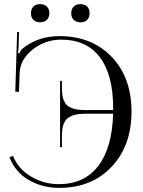

<svg xmlns="http://www.w3.org/2000/svg" viewBox="-20 -902 692 930"><path d="M174 -882Q194 -882 206.5 -870.5Q219 -859 219 -838Q219 -818 207 -806Q195 -794 174 -794Q154 -794 142 -805.5Q130 -817 130 -838Q130 -858 141.5 -870Q153 -882 174 -882ZM370 -882Q390 -882 402 -870.5Q414 -859 414 -838Q414 -818 402.5 -806Q391 -794 370 -794Q350 -794 337.5 -805.5Q325 -817 325 -838Q325 -858 337 -870Q349 -882 370 -882ZM617 -362Q617 -196 520.5 -94Q424 8 267 8Q185 8 119.5 -30Q54 -68 26 -140L43 -147Q68 -84 130 -47Q192 -10 265 -10Q388 -10 455.5 -97.5Q523 -185 528 -351H388Q337 -351 308.5 -330Q280 -309 280 -244V-189H271V-510H280V-475Q280 -410 308 -389.5Q336 -369 388 -369H528Q528 -373 528 -378Q528 -540 463.5 -625Q399 -710 276 -710Q200 -710 139.5 -663Q79 -616 75 -550L72 -457L54 -458L63 -747H72L70 -674Q69 -655 67 -645L74 -643Q78 -656 85 -663Q160 -727 268 -727Q425 -727 521 -626.5Q617 -526 617 -362Z"/></svg>

Font: FoglihtenNo06
Style: Regular
Weight: 500
Designer: gluk (gluksza@wp.pl)
Foundry: gluk (gluksza@wp.pl)
Version: Version 0.76